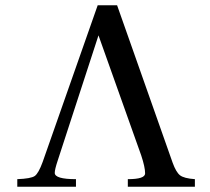

<svg xmlns="http://www.w3.org/2000/svg" viewBox="-20 -713 800 733"><path d="M724 0H468V-29Q534 -29 534 -51Q534 -75 519 -120L356 -578L200 -99Q189 -66 189 -53Q189 -29 270 -29V0H46V-29Q98 -31 112.5 -41Q127 -51 143 -95L353 -693H427L639 -92Q652 -56 667 -44Q682 -32 724 -29Z"/></svg>

Font: Linguistics Pro
Style: Regular
Weight: 400
Designer: Stefan Peev, Context Ltd
Foundry: Stefan Peev, Context Ltd
Version: Version 001.000